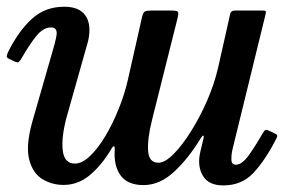

<svg xmlns="http://www.w3.org/2000/svg" viewBox="-35 -552 896 584"><path d="M-10.5 -393.5Q20.5 -456.5 61.2 -494Q102 -531.5 160 -531.5Q199 -531.5 218 -512.8Q237 -494 237 -461Q237 -442.5 232 -423.5L167 -193.5Q151 -132 156 -93.2Q161 -54.5 193 -54.5Q215 -54.5 239.2 -77.8Q263.5 -101 286 -139Q308.5 -177 326.5 -222Q344.5 -267 354 -309.5L397.5 -502Q400.5 -514 405.8 -517Q411 -520 426 -520H483.5Q503 -520 506 -516.2Q509 -512.5 505 -496.5L427.5 -187.5Q413 -129 415.5 -93Q418 -57 447 -57Q466.5 -57 492.5 -83Q518.5 -109 545.5 -151.8Q572.5 -194.5 594.8 -245.5Q617 -296.5 628.5 -346.5L665 -509Q667.5 -520 679.5 -520H761.5Q771 -520 772.8 -518.5Q774.5 -517 773 -509.5L672 -97Q668.5 -82 668.8 -66.5Q669 -51 682.5 -51Q700.5 -51 720.5 -78.2Q740.5 -105.5 763 -145Q768 -153.5 771.2 -156Q774.5 -158.5 782 -155L798 -147.5Q806 -144 807.8 -140.8Q809.5 -137.5 804.5 -128.5Q772 -65 736.2 -26.5Q700.5 12 644 12Q599.5 12 582 -17.5Q564.5 -47 574 -89L583.5 -128.5Q586 -139 583.5 -139.5Q581 -140 576.5 -133Q538 -69.5 494.2 -29.2Q450.5 11 401.5 11Q353.5 11 332 -18.2Q310.5 -47.5 314 -97Q314.5 -107 311.2 -107Q308 -107 303 -98Q275.5 -51 239.2 -20.2Q203 10.5 158.5 10.5Q123.5 10.5 94.2 -7Q65 -24.5 54 -66Q43 -107.5 62.5 -179L131 -417.5Q132.5 -424 135 -434.5Q137.5 -445 137.5 -452Q137.5 -458.5 133.8 -463.5Q130 -468.5 120 -468.5Q96.5 -468.5 75.5 -442.5Q54.5 -416.5 31 -375.5Q26 -367 22.2 -363.8Q18.5 -360.5 9.5 -365L-6.5 -372.5Q-15 -376.5 -14.5 -381Q-14 -385.5 -10.5 -393.5Z"/></svg>

Font: Besley* Narrow Medium
Style: Italic
Weight: 500
Width: 4
Italic angle: -13°
Designer: Owen Earl
Foundry: indestructible type*
Version: Version 3.000; ttfautohint (v1.8.3)